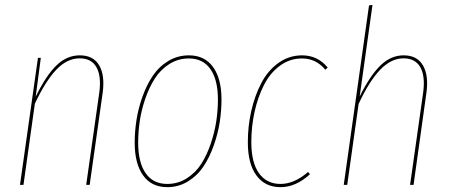

<svg xmlns="http://www.w3.org/2000/svg" viewBox="-20 -754 1837 783"><path d="M305.7 -528.3Q360.4 -528.3 384.3 -487.8Q408.2 -447.3 398.9 -377L345.7 0H331.5L384.8 -376Q394 -442.9 373.5 -479.5Q353 -516.1 305.2 -516.1Q253.9 -516.1 210 -470.2Q166 -424.3 122.1 -331.1L75.7 0H61.5L134.8 -518.1H146.5L125.5 -359.4Q167.5 -445.8 210 -487.1Q252.4 -528.3 305.7 -528.3Z M662.1 9.3Q598.1 9.3 563.7 -38.6Q529.3 -86.4 529.3 -172.4Q529.3 -217.8 536.6 -264.9Q543.9 -312 561 -359.9Q578.1 -407.7 603 -444.8Q627.9 -481.9 666 -505.1Q704.1 -528.3 750.5 -528.3Q814.5 -528.3 848.9 -480.7Q883.3 -433.1 883.3 -347.7Q883.3 -302.7 876 -255.6Q868.7 -208.5 851.6 -160.4Q834.5 -112.3 809.8 -75.2Q785.2 -38.1 746.8 -14.4Q708.5 9.3 662.1 9.3ZM662.1 -3.9Q706.1 -3.9 742.2 -27.1Q778.3 -50.3 801.3 -86.4Q824.2 -122.6 839.8 -169.2Q855.5 -215.8 862.1 -260.5Q868.7 -305.2 868.7 -347.7Q868.7 -428.7 838.1 -472.2Q807.6 -515.6 750.5 -515.6Q706.5 -515.6 670.7 -492.9Q634.8 -470.2 611.6 -434.1Q588.4 -397.9 572.5 -351.6Q556.6 -305.2 550 -260.3Q543.5 -215.3 543.5 -172.4Q543.5 -91.3 574 -47.6Q604.5 -3.9 662.1 -3.9Z M1211.9 -528.3Q1275.4 -528.3 1316.4 -478.5L1306.6 -469.7Q1269 -515.6 1211.4 -515.6Q1161.6 -515.6 1121.3 -485.8Q1081.1 -456.1 1056.2 -406.7Q1031.2 -357.4 1018.1 -297.6Q1004.9 -237.8 1004.9 -174.3Q1004.9 -91.3 1036.1 -47.6Q1067.4 -3.9 1124 -3.9Q1180.2 -3.9 1236.3 -52.7L1244.1 -43.5Q1186.5 9.3 1124 9.3Q1061 9.3 1025.9 -38.3Q990.7 -85.9 990.7 -174.3Q990.7 -240.2 1004.9 -302.2Q1019 -364.3 1045.7 -415.3Q1072.3 -466.3 1115.5 -497.3Q1158.7 -528.3 1211.9 -528.3Z M1626 -528.3Q1680.7 -528.3 1704.6 -487.8Q1728.5 -447.3 1719.2 -377L1666.5 0H1652.3L1705.6 -376Q1714.8 -442.9 1694.3 -479.5Q1673.8 -516.1 1625.5 -516.1Q1575.2 -516.1 1530.5 -469.7Q1485.8 -423.3 1442.4 -330.1L1396 0H1381.8L1484.9 -731.9L1499 -733.9L1446.8 -360.4Q1488.8 -445.3 1531.2 -486.8Q1573.7 -528.3 1626 -528.3Z"/></svg>

Font: Fira Sans Compressed Hair
Style: Italic
Weight: 100
Width: 3
Italic angle: -8°
Designer: Carrois Corporate & Edenspiekermann AG
Foundry: Carrois Corporate GbR & Edenspiekermann AG
Version: Version 4.203;PS 004.203;hotconv 1.0.88;makeotf.lib2.5.64775